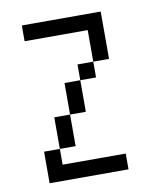

<svg xmlns="http://www.w3.org/2000/svg" viewBox="-74 -687 647 749"><g transform="rotate(-10 250.0 -312.5)"><path d="M375 0V-62.5H125V-125H62.5Q62.5 -125 62.5 0ZM125 -125H187.5Q187.5 -125 187.5 -250H125Q125 -250 125 -125ZM187.5 -250H250Q250 -250 250 -375H187.5Q187.5 -375 187.5 -250ZM250 -375H312.5V-437.5H250ZM312.5 -437.5H375V-625H62.5V-562.5H312.5Q312.5 -562.5 312.5 -437.5Z"/></g></svg>

Font: CalcUnifontExMono
Style: Regular
Weight: 500
Version: Version 15.0.06